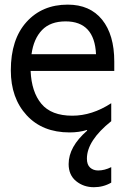

<svg xmlns="http://www.w3.org/2000/svg" viewBox="-20 -558 578 809"><path d="M448.7 -47.4Q346.2 34.6 346.2 110.3Q346.2 135.9 359.6 148.1Q373.1 160.3 393.6 160.3Q420.5 160.3 448.7 146.2V211.5Q415.4 230.8 375.6 230.8Q332.1 230.8 300.6 205.1Q269.2 179.5 269.2 133.3Q269.2 60.3 347.4 -7.7L346.2 -10.3Q312.8 0 273.1 0Q159 0 92.3 -72.4Q25.6 -144.9 25.6 -261.5Q25.6 -392.3 91.7 -465.4Q157.7 -538.5 265.4 -538.5Q359 -538.5 410.3 -475Q461.5 -411.5 461.5 -298.7V-259H109Q112.8 -170.5 154.5 -120.5Q196.2 -70.5 284.6 -70.5Q367.9 -70.5 448.7 -123.1ZM384.6 -329.5Q378.2 -467.9 256.4 -467.9Q192.3 -467.9 157.1 -431.4Q121.8 -394.9 112.8 -329.5Z"/></svg>

Font: Slabo 13px
Style: Regular
Weight: 400
Designer: John Hudson
Foundry: Tiro Typeworks Ltd.
Version: Version 1.02 Build 005a